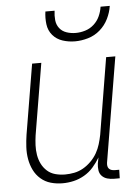

<svg xmlns="http://www.w3.org/2000/svg" viewBox="-53 -782 607 832"><g transform="rotate(-5 250.0 -366.0)"><path d="M186 8Q159 8 134.5 1Q110 -6 91 -22.5Q72 -39 61 -61.5Q50 -84 45.5 -109.5Q41 -135 42.5 -162Q44 -189 48 -215L99 -520H139L87 -209Q84 -188 83 -166.5Q82 -145 85.5 -124Q89 -103 98 -85Q107 -67 122 -53.5Q137 -40 157.5 -34.5Q178 -29 200 -29Q220 -29 240 -33Q260 -37 278.5 -47.5Q297 -58 313 -74Q329 -90 339.5 -108.5Q350 -127 356 -147Q362 -167 366 -187L421 -520H461L385 -64Q384 -57 385 -50Q386 -43 390.5 -38Q395 -33 402 -31Q409 -29 416 -29H435L434 8H409Q394 8 380 4Q366 0 356.5 -10Q347 -20 345 -34.5Q343 -49 345 -64L350 -90Q337 -68 320 -48.5Q303 -29 280.5 -16Q258 -3 234 2.5Q210 8 186 8ZM293 -600Q265 -600 239 -608.5Q213 -617 196 -637Q179 -657 175.5 -684.5Q172 -712 176 -740H216Q213 -719 215 -699Q217 -679 228.5 -664Q240 -649 259 -642.5Q278 -636 299 -636Q320 -636 341 -642.5Q362 -649 378.5 -664Q395 -679 404 -699Q413 -719 416 -740H456Q452 -712 438.5 -684.5Q425 -657 402 -637Q379 -617 350 -608.5Q321 -600 293 -600Z"/></g></svg>

Font: Iosevka Term Curly Extralight
Style: Italic
Weight: 200
Italic angle: -9°
Designer: Belleve Invis
Foundry: Belleve Invis
Version: Version 32.3.0